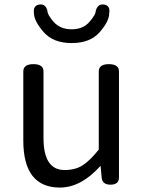

<svg xmlns="http://www.w3.org/2000/svg" viewBox="-20 -832 647 865"><path d="M176 -210Q176 -66 271 -66Q319 -66 352 -87Q385 -108 425 -158V-510Q425 -543 470.5 -543Q516 -543 516 -510V-33Q516 0 478 0Q440 0 438 -33L433 -85Q345 13 250 13Q85 13 85 -199V-510Q85 -543 130.5 -543Q176 -543 176 -510ZM133 -772Q128 -807 157 -811.5Q186 -816 194 -782Q193 -767 222 -733Q252 -700 303 -700Q354 -700 383 -733.5Q412 -767 411 -782Q420 -816 449 -811.5Q478 -807 472 -772Q472 -736 429 -687Q386 -638 303 -638Q220 -638 177 -687Q134 -736 133 -772Z"/></svg>

Font: Raw Maruko Gothic CJK TC
Style: Regular
Weight: 400
Version: Version 1.001